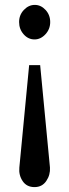

<svg xmlns="http://www.w3.org/2000/svg" viewBox="-20 -542 283 784"><path d="M58 0ZM59 142 99 -276H144L184 142Q186 172 169 197Q152 222 121 222Q89 222 72.5 197.5Q56 173 59 142ZM58 -452Q58 -481 77.5 -501.5Q97 -522 122 -522Q147 -522 166 -501.5Q185 -481 185 -452Q185 -423 165.5 -402Q146 -381 121 -381Q95 -381 76.5 -402Q58 -423 58 -452Z"/></svg>

Font: Sumana
Style: Regular
Weight: 400
Designer: Cyreal, Alexei Vanyashin (Devanagari), Olga Karpushina (Latin)
Foundry: Cyreal
Version: Version 1.015;PS 001.015;hotconv 1.0.70;makeotf.lib2.5.58329